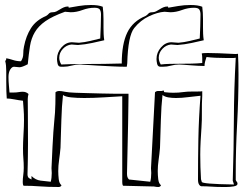

<svg xmlns="http://www.w3.org/2000/svg" viewBox="-20 -746 994 768"><path d="M921 -530Q883 -532 855.5 -533Q828 -534 811 -534Q791 -534 787 -532Q789 -524 789 -512V-494Q769 -492 746.5 -491.5Q724 -491 701.5 -491Q679 -491 658.5 -490.5Q638 -490 623 -488Q615 -502 615 -515Q615 -535 629.5 -550.5Q644 -566 664 -568Q670 -568 676 -567Q682 -566 690 -566Q718 -568 746 -574Q774 -580 795 -585Q793 -598 792.5 -610.5Q792 -623 792 -636V-670Q792 -695 789 -719Q772 -726 742 -726Q717 -726 693 -722Q669 -718 652 -715L653 -716Q653 -720 650 -720Q641 -720 633 -716.5Q625 -713 618 -708.5Q611 -704 604 -700.5Q597 -697 589 -697Q578 -697 573.5 -691.5Q569 -686 562 -682Q511 -661 489 -615.5Q467 -570 467 -492Q434 -491 397 -490.5Q360 -490 326 -490Q292 -490 265 -489.5Q238 -489 225 -488Q217 -502 217 -515Q217 -535 231.5 -550.5Q246 -566 266 -568Q272 -568 278 -567Q284 -566 292 -566Q320 -568 348 -574Q376 -580 397 -585Q395 -598 394.5 -610.5Q394 -623 394 -636V-670Q394 -695 391 -719Q374 -726 344 -726Q319 -726 295 -722Q271 -718 254 -715L255 -716Q255 -720 252 -720Q243 -720 235 -716.5Q227 -713 220 -708.5Q213 -704 206 -700.5Q199 -697 191 -697Q180 -697 175.5 -691.5Q171 -686 164 -682Q124 -665 104 -633.5Q84 -602 76 -560Q73 -546 73 -530.5Q73 -515 64 -501Q47 -501 32 -506Q17 -511 5 -513Q5 -507 4 -506.5Q3 -506 1 -501Q3 -494 4 -484Q5 -474 5 -462V-422Q5 -399 5.5 -381Q6 -363 7 -352Q19 -352 37 -348.5Q55 -345 72 -343Q73 -325 74.5 -308Q76 -291 76 -265Q76 -254 75.5 -239.5Q75 -225 74 -209Q73 -193 72.5 -178Q72 -163 72 -153Q72 -128 73.5 -111.5Q75 -95 75 -75Q75 -60 73 -45.5Q71 -31 71 -18Q71 -14 71.5 -10.5Q72 -7 74 -3Q108 -3 140 -0.5Q172 2 215 2Q223 2 226 -5Q217 -12 215 -29Q213 -46 213 -62Q213 -83 216.5 -107Q220 -131 222 -155Q224 -212 225.5 -266.5Q227 -321 232 -366Q241 -359 264 -356.5Q287 -354 317 -354Q353 -354 393.5 -356.5Q434 -359 469 -361V-18Q469 -14 469.5 -10.5Q470 -7 472 -3L596 0Q601 1 605 1.5Q609 2 613 2Q621 2 624 -5Q615 -12 613 -29Q611 -46 611 -62Q611 -83 614.5 -107Q618 -131 620 -155Q622 -212 623.5 -266.5Q625 -321 630 -366Q639 -359 653 -356.5Q667 -354 684 -354Q707 -354 733 -357.5Q759 -361 782 -363Q775 -272 773.5 -190.5Q772 -109 772 -28Q772 -14 776.5 -7.5Q781 -1 786 -1Q805 -1 826 0.5Q847 2 871 2H886Q900 2 915 -0.5Q930 -3 930 -11Q930 -16 927.5 -18.5Q925 -21 923 -26V-59Q923 -150 928.5 -250.5Q934 -351 934 -448Q934 -470 933.5 -490.5Q933 -511 932 -531Q930 -530 921 -530ZM90 -48Q90 -63 90.5 -71Q91 -79 91 -89.5Q91 -100 91.5 -118.5Q92 -137 92 -173Q92 -248 91.5 -294.5Q91 -341 91 -350Q91 -359 94 -370Q85 -379 71 -379Q63 -379 54.5 -377.5Q46 -376 37 -376H18Q17 -390 15.5 -405.5Q14 -421 14 -438Q14 -457 21 -468Q28 -479 36 -479Q41 -479 47 -478Q53 -477 58 -477Q68 -477 91 -489Q95 -531 100 -562Q105 -593 119.5 -617.5Q134 -642 162 -661.5Q190 -681 240 -699Q246 -699 251.5 -698Q257 -697 263 -697Q286 -697 310 -706Q334 -715 358 -715Q375 -715 379.5 -707.5Q384 -700 384 -688Q384 -665 383 -640Q382 -615 381 -592Q361 -587 340 -582Q319 -577 296 -575Q288 -575 281.5 -576Q275 -577 268 -577Q244 -577 226 -556.5Q208 -536 208 -510Q208 -502 210.5 -490.5Q213 -479 224 -479H233Q250 -479 266 -483.5Q282 -488 299 -488Q304 -488 324.5 -486.5Q345 -485 372.5 -483.5Q400 -482 430.5 -480.5Q461 -479 487 -479Q488 -482 488 -485.5Q488 -489 489 -493Q492 -603 517 -634Q542 -665 576 -681Q610 -697 638 -699Q644 -699 649.5 -698Q655 -697 661 -697Q684 -697 708 -706Q732 -715 756 -715Q773 -715 777.5 -707.5Q782 -700 782 -688Q782 -665 781 -640Q780 -615 779 -592Q759 -587 738 -582Q717 -577 694 -575Q686 -575 679.5 -576Q673 -577 666 -577Q642 -577 624 -556.5Q606 -536 606 -510Q606 -502 608.5 -490.5Q611 -479 622 -479H631Q648 -479 664 -483.5Q680 -488 697 -488Q703 -488 714.5 -487Q726 -486 740.5 -485Q755 -484 770 -483Q785 -482 798 -482Q798 -490 800.5 -500Q803 -510 806 -518Q821 -516 841.5 -515Q862 -514 885 -514H904Q909 -514 913.5 -514Q918 -514 923 -515Q916 -389 915.5 -269.5Q915 -150 911 -23Q913 -18 914 -14Q915 -10 916 -8Q785 -10 787 -19L784 -29Q781 -78 781 -127Q781 -153 782.5 -180.5Q784 -208 786 -237Q788 -266 787.5 -298.5Q787 -331 789 -363V-381Q784 -380 772 -380H755Q727 -380 711 -377.5Q695 -375 673 -375Q665 -375 657.5 -375.5Q650 -376 641 -377Q634 -377 636 -380Q638 -383 633 -384Q627 -381 616.5 -382Q606 -383 600 -377L584 -73Q584 -68 584.5 -63.5Q585 -59 585 -54Q585 -34 581 -19L496 -28Q491 -33 489.5 -38.5Q488 -44 488 -51Q494 -306 494 -358V-371Q471 -371 443.5 -371Q416 -371 387 -372Q358 -373 330.5 -373.5Q303 -374 281 -375Q253 -376 239.5 -379Q226 -382 217 -382Q208 -382 202 -377Q202 -350 201.5 -331Q201 -312 200 -295.5Q199 -279 197 -261Q195 -243 193.5 -218.5Q192 -194 190 -159Q188 -124 186 -73Q186 -68 186.5 -63.5Q187 -59 187 -54Q187 -34 183 -19Q163 -21 142.5 -23.5Q122 -26 106 -42V-28Q95 -33 92.5 -37.5Q90 -42 90 -48Z"/></svg>

Font: Londrina Sketch
Style: Regular
Weight: 400
Designer: Marcelo Magalhaes
Foundry: Marcelo Magalhães
Version: Version 1.002